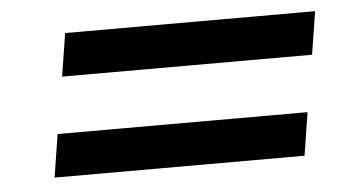

<svg xmlns="http://www.w3.org/2000/svg" viewBox="-32 -466 645 365"><g transform="rotate(-5 290.0 -284.0)"><path d="M59 -148H536L549 -230H72ZM90 -338H567L580 -420H103Z"/></g></svg>

Font: Charger Pro
Style: BdExtObl
Weight: 700
Designer: Jasper
Foundry: Cannot Into Space Fonts
Version: Version 1.09